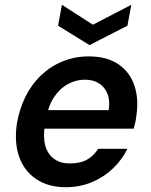

<svg xmlns="http://www.w3.org/2000/svg" viewBox="-20 -768 631 800"><path d="M254 12Q182 12 132 -21Q82 -54 60.5 -113Q39 -172 50 -251Q60 -312 85.5 -364Q111 -416 151 -454Q191 -492 241.5 -512.5Q292 -533 350 -533Q425 -533 473 -500.5Q521 -468 540 -411.5Q559 -355 548 -285Q547 -273 544 -259.5Q541 -246 537 -232H133L147 -309H433Q439 -350 427.5 -378Q416 -406 392 -421Q368 -436 333 -436Q297 -436 263.5 -418Q230 -400 206 -364.5Q182 -329 172 -275L167 -246Q159 -196 169 -160.5Q179 -125 205.5 -106Q232 -87 270 -87Q315 -87 343 -103Q371 -119 389 -148H511Q489 -103 451 -66.5Q413 -30 363 -9Q313 12 254 12ZM527 -748 511 -661 353 -580 222 -661 238 -748 367 -665Z"/></svg>

Font: DM Sans 10pt SemiBold
Style: Italic
Weight: 600
Italic angle: -10°
Version: Version 4.004;gftools[0.9.30]